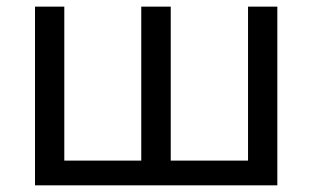

<svg xmlns="http://www.w3.org/2000/svg" viewBox="-20 -556 938 576"><path d="M492.2 -74.2H724.1V-536.1H812V0H85V-536.1H172.9V-74.2H403.8V-536.1H492.2Z"/></svg>

Font: NotoSans
Style: Regular
Weight: 400
Designer: Monotype Design team
Foundry: Monotype Imaging Inc.
Version: Version 1.04